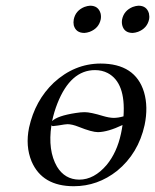

<svg xmlns="http://www.w3.org/2000/svg" viewBox="-20 -641 542 671"><path d="M81.5 -194.8Q102.5 -290 168 -352.1Q240.2 -418.5 331.1 -418.9Q453.1 -418.9 483.4 -318.8Q498.5 -267.1 485.4 -204.1Q463.4 -104.5 389.2 -43.9Q321.3 9.8 237.8 9.8Q127.4 9.8 90.3 -77.1Q68.4 -130.4 81.5 -194.8ZM237.8 -573.2Q244.1 -604 274.9 -616.7Q285.6 -620.6 294.9 -621.1Q323.7 -621.1 331.5 -594.2Q334 -583.5 332 -573.2Q325.2 -542 293.5 -529.8Q283.7 -526.4 274.9 -525.9Q245.1 -525.9 237.8 -552.7Q235.8 -563 237.8 -573.2ZM406.7 -573.2Q413.1 -604 443.8 -616.7Q454.6 -620.6 463.9 -621.1Q492.7 -621.1 500.5 -594.2Q502.9 -583.5 501 -573.2Q494.1 -542 462.4 -529.8Q452.6 -526.4 443.8 -525.9Q414.1 -525.9 407.2 -552.7Q404.8 -563 406.7 -573.2ZM408.2 -204.1Q356.9 -179.7 322.3 -179.2Q301.3 -179.2 254.9 -197.8Q231.9 -207 215.8 -207Q209 -207 184.1 -202.6Q167.5 -200.2 164.6 -200.2Q161.1 -201.2 159.7 -203.1Q146.5 -115.2 179.2 -58.6Q206.5 -13.7 256.8 -13.2Q309.1 -13.2 353 -64.9Q388.7 -108.4 402.8 -173.8Q406.2 -189.9 408.2 -204.1ZM411.6 -234.4Q419.9 -352.1 356.4 -385.7Q336.4 -396 312 -396Q226.6 -396 180.7 -279.8Q168.9 -250 162.1 -217.8Q180.7 -236.3 244.6 -246.1Q262.7 -249 275.9 -249Q296.4 -249 340.8 -235.4Q360.8 -229.5 376.5 -229Q393.1 -229 411.6 -234.4Z"/></svg>

Font: Linux Libertine Display Slanted O
Style: Slanted
Weight: 400
Designer: Philipp H. Poll
Foundry: Philipp H. Poll
Version: Version 5.0.9